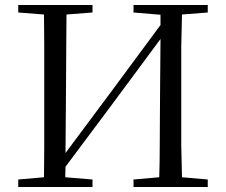

<svg xmlns="http://www.w3.org/2000/svg" viewBox="-20 -748 903 768"><path d="M53 0V-30L156 -39Q157 -103 157 -168Q157 -252 157 -337V-391Q157 -476 157 -560Q157 -625 156 -690L53 -698V-728H350V-698L246 -690Q245 -626 245 -561Q244 -476 244 -391L242 -136L429 -387L622 -648V-689L514 -698V-728H811V-698L708 -690Q706 -626 705 -561Q705 -476 705 -391V-337Q705 -252 705 -168Q706 -104 708 -39L811 -30V0H514V-30L617 -39Q619 -103 619 -169Q620 -254 620 -343L622 -592L431 -334L242 -81L241 -39L350 -30V0Z"/></svg>

Font: Early Summer Mincho
Style: Regular
Weight: 400
Designer: GuiWonder
Version: Version 1.002